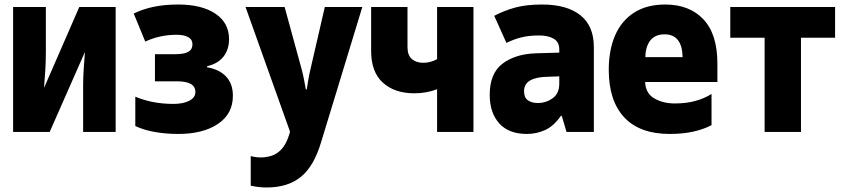

<svg xmlns="http://www.w3.org/2000/svg" viewBox="-20 -584 3750 850"><path d="M38 0V-553H183V-355Q183 -316 181 -280.5Q179 -245 175 -195L331 -553H492V0H348V-202Q348 -240 350.5 -277.5Q353 -315 356 -354L200 0Z M769 9Q716 9 666.5 0.5Q617 -8 579 -26V-156Q655 -124 747 -124Q791 -124 818 -138Q845 -152 845 -177Q845 -224 764 -224H666V-344H752Q795 -344 813.5 -354.5Q832 -365 832 -388Q832 -409 813.5 -419.5Q795 -430 761 -430Q688 -430 623 -400L572 -524Q610 -543 658.5 -553.5Q707 -564 769 -564Q873 -564 933.5 -523.5Q994 -483 994 -411Q994 -365 969.5 -333.5Q945 -302 897 -291V-286Q951 -277 981 -245Q1011 -213 1011 -160Q1011 -80 945 -35.5Q879 9 769 9Z M1161 246Q1125 246 1090 238V107Q1112 113 1135 113Q1157 113 1181 106Q1205 99 1226 77Q1247 55 1261 10L1264 -1L1067 -553H1240L1315 -279Q1322 -253 1326 -231Q1330 -209 1334 -188H1338Q1341 -208 1345 -231.5Q1349 -255 1355 -280L1418 -553H1584L1402 44Q1370 152 1312 199Q1254 246 1161 246Z M1915 0V-189Q1868 -171 1814 -171Q1727 -171 1675 -218Q1623 -265 1623 -359V-553H1784V-376Q1784 -339 1803.5 -322.5Q1823 -306 1854 -306Q1885 -306 1915 -322V-553H2076V0Z M2313 9Q2232 9 2190 -38Q2148 -85 2148 -164Q2148 -259 2204.5 -302Q2261 -345 2352 -348L2456 -351V-365Q2456 -398 2431.5 -412.5Q2407 -427 2366 -427Q2322 -427 2288 -418.5Q2254 -410 2222 -394L2168 -514Q2214 -538 2262.5 -551Q2311 -564 2380 -564Q2490 -564 2549.5 -516.5Q2609 -469 2609 -376V0H2488L2467 -71H2463Q2431 -25 2392.5 -8Q2354 9 2313 9ZM2361 -128Q2397 -128 2426.5 -149Q2456 -170 2456 -214V-246L2401 -244Q2353 -243 2326.5 -227.5Q2300 -212 2300 -180Q2300 -152 2317 -140Q2334 -128 2361 -128Z M2945 9Q2812 9 2743.5 -64.5Q2675 -138 2675 -275Q2675 -362 2703 -427Q2731 -492 2787 -528Q2843 -564 2925 -564Q3032 -564 3094 -498.5Q3156 -433 3156 -302V-221H2836Q2838 -171 2876.5 -148.5Q2915 -126 2967 -126Q3018 -126 3058 -137Q3098 -148 3130 -168V-30Q3094 -11 3048 -1Q3002 9 2945 9ZM2837 -331H3002Q3000 -432 2922 -432Q2881 -432 2859.5 -405.5Q2838 -379 2837 -331Z M3365 0V-417H3213V-553H3677V-417H3526V0Z"/></svg>

Font: Noto Sans Mono Condensed Black
Style: Regular
Weight: 900
Width: 3
Designer: Monotype Design Team
Foundry: Monotype Imaging Inc.
Version: Version 2.014